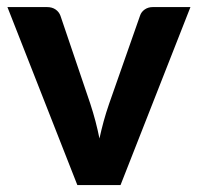

<svg xmlns="http://www.w3.org/2000/svg" viewBox="-20 -536 573 556"><path d="M1.5 -515.5H116Q131 -515.5 141 -508.5Q151 -501.5 155 -490.5L241.5 -235.5Q250 -209.5 256.5 -184.8Q263 -160 268 -135Q273.5 -160 280.2 -184.8Q287 -209.5 296 -235.5L385.5 -490.5Q389 -501.5 399 -508.5Q409 -515.5 422.5 -515.5H531.5L329 0H204Z"/></svg>

Font: Lato Heavy
Style: Regular
Weight: 800
Designer: Lukasz Dziedzic
Foundry: tyPoland Lukasz Dziedzic
Version: Version 2.007; 2014-02-27